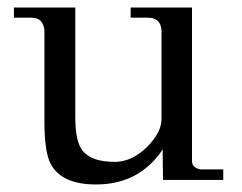

<svg xmlns="http://www.w3.org/2000/svg" viewBox="-20 -477 643 510"><path d="M573 -27V1H413L412 -80Q350 13 235 13Q144 13 115 -41Q98 -72 98 -155V-396Q95 -430 64 -430H17V-457H180V-165Q180 -102 199 -77Q223 -47 285 -47Q329 -47 369 -85Q409 -125 409 -160V-396Q407 -430 373 -430H327V-457H490V-49Q490 -38 498.5 -32.5Q507 -27 515 -27Z"/></svg>

Font: GFS Didot
Style: Regular
Weight: 400
Designer: Takis Katsoulidis and George D. Matthiopoulos
Foundry: Takis Katsoulidis and George D. Matthiopoulos
Version: Version 1.0